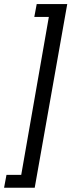

<svg xmlns="http://www.w3.org/2000/svg" viewBox="-88 -738 342 918"><path d="M-68.5 159.5 -57 98H13.5L145.5 -657H76L87.5 -718.5H233.5L78 159.5Z"/></svg>

Font: Anybody UltraCondensed Medium
Style: Italic
Weight: 500
Width: 1
Italic angle: -10°
Designer: Tyler Finck
Foundry: Etcetera Type Company
Version: Version 1.010; ttfautohint (v1.8.3) -l 8 -r 50 -G 200 -x 14 